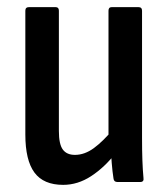

<svg xmlns="http://www.w3.org/2000/svg" viewBox="-20 -510 469 538"><path d="M157 8Q102 8 76.5 -26.5Q51 -61 51 -133V-480Q51 -490 61 -490H136Q145 -490 145 -480V-143Q145 -106 156 -91Q167 -76 190 -76Q217 -76 243 -95Q269 -114 298 -149L305 -82Q273 -41 235.5 -16.5Q198 8 157 8ZM309 0Q299 0 298 -10Q295 -29 293 -54Q291 -79 291 -96L284 -122V-480Q284 -490 293 -490H368Q378 -490 378 -480V-124Q378 -88 379 -60.5Q380 -33 382 -12Q384 0 373 0Z"/></svg>

Font: Sofia Sans Condensed SemiBold
Style: Regular
Weight: 600
Designer: Botio Nikoltchev, Ani Petrova
Foundry: lettersoup
Version: Version 4.101